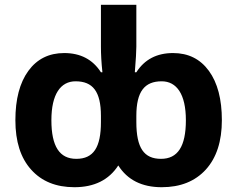

<svg xmlns="http://www.w3.org/2000/svg" viewBox="-20 -780 1001 810"><path d="M44.9 -272.9C44.9 -183.1 66.9 -113.8 111.3 -64.5C155.3 -15.1 216.3 9.8 293.9 9.8C377.9 9.8 439.5 -21 479 -82C517.6 -21 578.6 9.8 662.1 9.8C741.2 9.8 803.2 -15.1 848.6 -64.9C893.6 -114.7 916 -184.1 916 -272.9C916 -361.3 897.9 -430.7 861.3 -481C824.7 -531.2 774.4 -556.2 710 -556.2C641.6 -556.2 589.8 -529.3 555.2 -475.1H548.8C553.2 -528.8 555.2 -564.9 555.2 -583V-759.8H405.8V-583C405.8 -551.3 407.7 -515.6 412.1 -475.1H405.8C371.1 -529.3 319.3 -556.2 251 -556.2C186.5 -556.2 136.2 -531.2 99.6 -481C63 -430.7 44.9 -361.3 44.9 -272.9ZM298.8 -437C371.1 -437 405.8 -394.5 405.8 -291V-265.1C405.8 -158.2 374.5 -109.9 301.8 -109.9C231.4 -109.9 196.8 -162.1 196.8 -272.9C196.8 -382.8 235.8 -437 298.8 -437ZM662.1 -437C725.1 -437 764.2 -382.8 764.2 -272.9C764.2 -161.6 729.5 -109.9 659.2 -109.9C587.4 -109.9 555.2 -155.8 555.2 -265.1V-291C555.2 -394.5 590.3 -437 662.1 -437Z"/></svg>

Font: Noto Reveo Sans
Style: Bold
Weight: 700
Designer: Monotype Design team
Foundry: Monotype Imaging Inc.
Version: Version 1.04